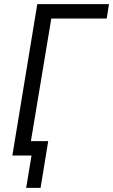

<svg xmlns="http://www.w3.org/2000/svg" viewBox="-20 -755 549 932"><path d="M107 157 133 0H40L161 -735H509L498 -665H229L130 -70H214L177 157Z"/></svg>

Font: Iosevka
Style: Italic
Weight: 400
Italic angle: -9°
Monospace: yes
Designer: Belleve Invis
Foundry: Belleve Invis
Version: Version 32.5.0; ttfautohint (v1.8.4)